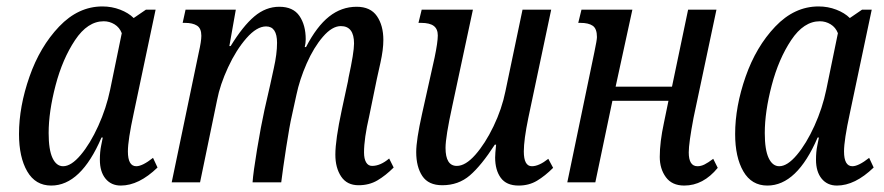

<svg xmlns="http://www.w3.org/2000/svg" viewBox="-20 -566 2744 596"><path d="M39 -150Q39 -235 71.5 -328Q104 -421 163.5 -483.5Q223 -546 298 -546Q327 -546 353 -536Q379 -526 395 -510L433 -536H463L395 -214Q377 -131 377 -96Q377 -50 403 -50Q422 -50 455 -76L469 -46Q411 10 355 10Q325 10 307.5 -11.5Q290 -33 290 -70Q290 -95 294 -114Q298 -133 299 -139H295Q231 10 139 10Q90 10 64.5 -34Q39 -78 39 -150ZM322 -288 358 -463Q351 -481 335.5 -490.5Q320 -500 302 -500Q252 -500 213 -441.5Q174 -383 152.5 -301Q131 -219 131 -153Q131 -101 143 -75.5Q155 -50 176 -50Q201 -50 230.5 -85Q260 -120 285 -175Q310 -230 322 -288Z M1021 -86Q1021 -132 1041 -225L1058 -304Q1059 -308 1060 -313Q1061 -318 1062 -325Q1079 -403 1079 -431Q1079 -485 1038 -485Q1011 -485 982.5 -452Q954 -419 932 -369Q910 -319 900 -271L886 -207Q879 -177 868.5 -109Q858 -41 853 0H764Q766 -30 778 -102.5Q790 -175 801 -225L819 -304Q820 -310 830 -354.5Q840 -399 840 -433Q840 -484 806 -484Q777 -484 745 -447.5Q713 -411 688 -357Q663 -303 654 -256L601 0H513L597 -403Q605 -438 605 -455Q605 -478 591.5 -486.5Q578 -495 554 -495H547L556 -536H712L692 -423H696Q734 -485 769.5 -515Q805 -545 847 -545Q890 -545 909.5 -516.5Q929 -488 929 -444Q929 -432 926 -420H930Q963 -484 1001.5 -514.5Q1040 -545 1087 -545Q1130 -545 1150 -516Q1170 -487 1170 -442Q1170 -412 1161 -371.5Q1152 -331 1150 -322L1126 -205Q1110 -136 1110 -93Q1110 -73 1116.5 -62Q1123 -51 1135 -51Q1161 -51 1188 -74L1202 -46Q1177 -21 1151.5 -6Q1126 9 1093 9Q1057 9 1039 -18Q1021 -45 1021 -86Z M1517 -77Q1517 -89 1520 -117H1516Q1474 -52 1438.5 -21.5Q1403 9 1353 9Q1310 9 1291 -19.5Q1272 -48 1272 -94Q1272 -131 1290 -212L1329 -387Q1339 -435 1339 -456Q1339 -476 1326.5 -485.5Q1314 -495 1287 -495H1279L1289 -536H1448L1384 -237Q1363 -141 1363 -107Q1363 -51 1398 -51Q1425 -51 1455.5 -85.5Q1486 -120 1512 -174Q1538 -228 1549 -283L1602 -536H1691L1620 -200Q1606 -132 1606 -96Q1606 -50 1631 -50Q1653 -50 1682 -73L1697 -45Q1672 -20 1647 -5Q1622 10 1590 10Q1552 10 1534.5 -14Q1517 -38 1517 -77Z M2028 -79Q2028 -125 2041 -185L2055 -253H1881L1828 0H1741L1825 -404Q1833 -442 1833 -451Q1833 -477 1820 -486Q1807 -495 1782 -495H1775L1785 -536H1943L1891 -297H2066L2116 -536H2204L2133 -201Q2118 -122 2118 -93Q2118 -50 2145 -50Q2156 -50 2167 -55.5Q2178 -61 2194 -73L2208 -45Q2163 10 2104 10Q2066 10 2047 -16Q2028 -42 2028 -79Z M2262 -150Q2262 -235 2294.5 -328Q2327 -421 2386.5 -483.5Q2446 -546 2521 -546Q2550 -546 2576 -536Q2602 -526 2618 -510L2656 -536H2686L2618 -214Q2600 -131 2600 -96Q2600 -50 2626 -50Q2645 -50 2678 -76L2692 -46Q2634 10 2578 10Q2548 10 2530.5 -11.5Q2513 -33 2513 -70Q2513 -95 2517 -114Q2521 -133 2522 -139H2518Q2454 10 2362 10Q2313 10 2287.5 -34Q2262 -78 2262 -150ZM2545 -288 2581 -463Q2574 -481 2558.5 -490.5Q2543 -500 2525 -500Q2475 -500 2436 -441.5Q2397 -383 2375.5 -301Q2354 -219 2354 -153Q2354 -101 2366 -75.5Q2378 -50 2399 -50Q2424 -50 2453.5 -85Q2483 -120 2508 -175Q2533 -230 2545 -288Z"/></svg>

Font: Noto Serif Cond
Style: Italic
Weight: 400
Width: 3
Italic angle: -12°
Designer: Monotype Design Team
Foundry: Monotype Imaging Inc.
Version: Version 1.001